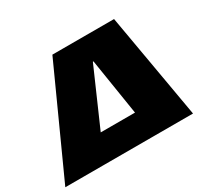

<svg xmlns="http://www.w3.org/2000/svg" viewBox="-175 -904 1179 1108"><g transform="rotate(-30 414.0 -350.0)"><path d="M285 -700H696L818 0H558L471 -548H467L227 0H-33ZM247 -172H585L561 0H223Z"/></g></svg>

Font: Pathway Extreme 28pt Black
Style: Italic
Weight: 900
Italic angle: -8°
Designer: Eduardo Rodriguez Tunni
Foundry: Eduardo Rodriguez Tunni
Version: Version 1.001;gftools[0.9.26]